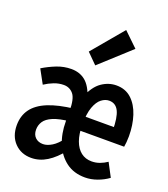

<svg xmlns="http://www.w3.org/2000/svg" viewBox="-146 -900 891 1016"><g transform="rotate(20 300.0 -392.0)"><path d="M147 12Q90 12 53.5 -25.5Q17 -63 17 -125Q17 -178 44.5 -216Q72 -254 129 -277.5Q186 -301 276 -311V-240Q216 -234 182 -219.5Q148 -205 134.5 -184Q121 -163 121 -138Q121 -110 137.5 -94Q154 -78 181 -78Q204 -78 231 -94.5Q258 -111 284 -147L318 -92Q277 -40 235 -14Q193 12 147 12ZM450 12Q387 12 343.5 -20.5Q300 -53 277 -108Q254 -163 254 -232V-291Q254 -360 233 -385Q212 -410 179 -410Q151 -410 124 -399.5Q97 -389 73 -373L31 -450Q67 -472 106.5 -487.5Q146 -503 188 -503Q235 -503 267.5 -476.5Q300 -450 320 -387H295Q321 -450 359.5 -476.5Q398 -503 442 -503Q493 -503 527 -471.5Q561 -440 578 -387.5Q595 -335 595 -272Q595 -255 593.5 -239Q592 -223 590 -212H318V-291H523L504 -271Q504 -345 487 -379.5Q470 -414 433 -414Q411 -414 390 -398Q369 -382 355.5 -345Q342 -308 342 -246Q342 -193 355.5 -156Q369 -119 394 -99.5Q419 -80 454 -80Q478 -80 499.5 -88Q521 -96 540 -109L580 -33Q553 -13 518.5 -0.5Q484 12 450 12ZM299 -564 242 -621 389 -796 469 -719Z"/></g></svg>

Font: Source Code Pro SemiBold
Style: Regular
Weight: 600
Monospace: yes
Designer: Paul D. Hunt, Teo Tuominen
Foundry: Adobe Systems Incorporated
Version: Version 1.018;hotconv 1.0.116;makeotfexe 2.5.65601